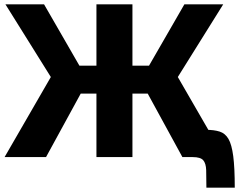

<svg xmlns="http://www.w3.org/2000/svg" viewBox="-20 -720 1100 880"><path d="M816 0 657 -291H471L469 -419H663L825 -700H1003L795 -367L1007 0ZM1 0 213 -367 5 -700H182L344 -419H539L537 -291H350L191 0ZM422 0V-700H587V0ZM926 140Q926 91 925 60Q924 29 911.5 14.5Q899 0 863 0L924 -125Q961 -125 986.5 -117Q1012 -109 1027 -83.5Q1042 -58 1049 -4.5Q1056 49 1056 140Z"/></svg>

Font: Moderustic
Style: Bold
Weight: 700
Designer: Tural Alisoy
Foundry: TAFT Foundry
Version: Version 2.120